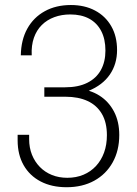

<svg xmlns="http://www.w3.org/2000/svg" viewBox="-20 -748 561 784"><path d="M252 16.5Q191 16.5 146 -7Q101 -30.5 76.5 -73.5Q52 -116.5 52 -174.5V-197.5H99V-179.5Q99 -145 110.5 -116.2Q122 -87.5 142.8 -66.2Q163.5 -45 192 -33.5Q220.5 -22 255 -22Q291 -22 320.8 -34.5Q350.5 -47 372 -70.2Q393.5 -93.5 405 -125.2Q416.5 -157 416.5 -196Q416.5 -248 396 -283Q375.5 -318 337.8 -335.5Q300 -353 247.5 -353H161V-391.5H245.5Q299.5 -391.5 336.2 -409.8Q373 -428 391.8 -461.8Q410.5 -495.5 410.5 -541.5Q410.5 -588.5 393.2 -621.5Q376 -654.5 344 -671.8Q312 -689 267 -689Q231.5 -689 201.8 -678Q172 -667 150.8 -646Q129.5 -625 118.5 -593.8Q107.5 -562.5 109.5 -522H65Q66 -585 91.5 -631Q117 -677 162.8 -702.2Q208.5 -727.5 269.5 -727.5Q325.5 -727.5 368 -705Q410.5 -682.5 434.2 -641.2Q458 -600 458 -543.5Q458 -486.5 428.5 -443.5Q399 -400.5 341.2 -376.8Q283.5 -353 198.5 -353L299 -385.5Q348.5 -381.5 386.2 -357.5Q424 -333.5 445.5 -292.5Q467 -251.5 467 -197Q467 -133.5 440.2 -85.2Q413.5 -37 365 -10.2Q316.5 16.5 252 16.5Z"/></svg>

Font: Russolo 10pt ExtraLight
Style: Regular
Weight: 200
Designer: Micah Stupak-Hahn
Version: Version 1.000